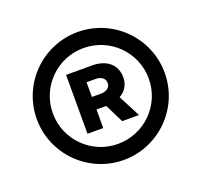

<svg xmlns="http://www.w3.org/2000/svg" viewBox="-104 -854 841 802"><g transform="rotate(-20 317.0 -453.0)"><path d="M316.9 -168.9C474.1 -168.9 601.1 -296.4 601.1 -453.1C601.1 -609.9 474.1 -737.3 316.9 -737.3C160.2 -737.3 32.7 -609.9 32.7 -453.1C32.7 -296.4 160.2 -168.9 316.9 -168.9ZM316.9 -240.2C199.2 -240.2 104 -335.4 104 -453.1C104 -570.8 199.2 -666 316.9 -666C435.1 -666 530.3 -570.8 530.3 -453.1C530.3 -335.4 435.1 -240.2 316.9 -240.2ZM365.2 -323.7H439.9L389.2 -421.4C416.5 -436.5 432.1 -461.9 432.1 -494.6C432.1 -550.3 391.6 -585.4 326.7 -585.4H210.9V-323.7H280.8V-406.2H322.3H324.2ZM280.8 -461.9V-527.3H321.3C346.2 -527.3 362.8 -514.2 362.8 -494.6C362.8 -475.1 346.2 -461.9 321.3 -461.9Z"/></g></svg>

Font: Raveo Display Display Medium
Style: Regular
Weight: 500
Designer: Jakub Foglar, Rasmus Andersson (Inter)
Foundry: Jakubfoglar.com
Version: Version 1.100;Glyphs 3.2.3 (3260)